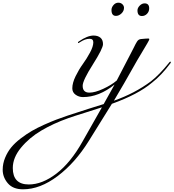

<svg xmlns="http://www.w3.org/2000/svg" viewBox="-459 -712 1289 1426"><path d="M420 -692Q438 -692 450 -680.5Q462 -669 462 -654Q462 -630 443 -612Q424 -594 402 -594Q369 -594 369 -638Q369 -657 384 -674.5Q399 -692 420 -692ZM615 -687Q649 -687 649 -650Q649 -626 633 -609.5Q617 -593 595 -593Q562 -593 562 -635Q562 -653 578.5 -670Q595 -687 615 -687ZM298 85Q263 97 176 124Q89 151 47 166Q-63 205 -152.5 258Q-242 311 -303 385Q-364 459 -364 536Q-364 658 -245 658Q-145 658 -39.5 577Q66 496 154 339Q234 199 298 85ZM670 -98Q567 -11 372 59L201 334Q100 497 -30.5 595.5Q-161 694 -288 694Q-363 694 -401 649Q-439 604 -439 549Q-439 503 -421 459.5Q-403 416 -375.5 382.5Q-348 349 -305.5 316.5Q-263 284 -223.5 261Q-184 238 -131.5 214.5Q-79 191 -42 177Q-5 163 42 147Q100 127 199 96Q298 65 311 61L392 -84Q276 9 157 9Q127 9 102.5 -8.5Q78 -26 78 -56Q78 -96 102.5 -146Q127 -196 156 -236Q185 -276 209.5 -321.5Q234 -367 234 -398Q234 -424 206 -424Q173 -424 134 -398Q125 -392 124 -392Q120 -392 120 -396Q120 -400 126 -404Q190 -448 236 -448Q268 -448 287 -432Q306 -416 306 -384Q306 -352 230.5 -233Q155 -114 155 -75Q155 -24 205 -24Q246 -24 307 -52Q368 -80 408 -114L516 -322Q524 -337 533.5 -356Q543 -375 547.5 -384Q552 -393 558.5 -403Q565 -413 572 -417Q579 -421 588 -422Q628 -426 644 -426Q650 -426 650 -420Q650 -416 635 -390Q620 -364 595.5 -323.5Q571 -283 560 -264Q452 -72 387 36Q543 -19 662 -108Q724 -156 798 -248Q802 -254 806 -254Q810 -254 810 -250Q810 -248 808 -244Q740 -152 670 -98Z"/></svg>

Font: Miama Nueva
Style: Medium
Weight: 400
Italic angle: -28°
Version: Version 1.0